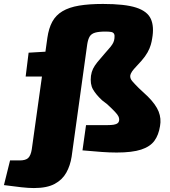

<svg xmlns="http://www.w3.org/2000/svg" viewBox="-109 -762 860 973"><path d="M413 -742Q524 -742 581 -723.5Q638 -705 655.5 -666Q673 -627 662 -566Q660 -552 655 -534.5Q650 -517 639 -497Q628 -477 608 -454Q594 -438 581.5 -425Q569 -412 561 -401Q553 -390 551 -378Q550 -364 561 -351Q572 -338 594 -316L640 -273Q681 -232 695 -196.5Q709 -161 702 -123Q695 -78 673.5 -48.5Q652 -19 606.5 -4Q561 11 482 11Q446 11 405.5 8Q365 5 309 0L327 -128Q353 -128 378.5 -128Q404 -128 437 -128Q454 -128 467 -130Q480 -132 487.5 -138Q495 -144 495 -157Q495 -164 491 -172.5Q487 -181 474 -195Q461 -209 434 -234L408 -254Q377 -283 362 -309.5Q347 -336 352 -378Q355 -398 362.5 -413.5Q370 -429 384.5 -447Q399 -465 422 -491Q441 -512 451 -524.5Q461 -537 465.5 -547Q470 -557 471 -568Q473 -583 469 -590.5Q465 -598 454.5 -600Q444 -602 425 -602Q392 -602 373 -596.5Q354 -591 345.5 -577Q337 -563 333 -537L254 32Q247 77 227 113Q207 149 168 170Q129 191 63 191Q36 191 -0.5 187Q-37 183 -89 176L-58 51H-9Q21 51 34 38.5Q47 26 52 -5L131 -570Q138 -619 156 -652Q174 -685 207.5 -705Q241 -725 291.5 -733.5Q342 -742 413 -742ZM221 -500 203 -374H21L36 -495L121 -500Z"/></svg>

Font: Exo 2 Black
Style: Italic
Weight: 900
Italic angle: -8°
Designer: Natanael Gama
Foundry: Natanael Gama
Version: Version 2.010